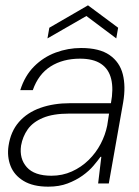

<svg xmlns="http://www.w3.org/2000/svg" viewBox="-20 -688 520 720"><path d="M161 12Q104 12 68.5 -9.5Q33 -31 19.5 -66Q6 -101 12 -141Q20 -195 51 -230.5Q82 -266 131.5 -283.5Q181 -301 243 -301H396Q406 -354 397 -391.5Q388 -429 359 -448.5Q330 -468 280 -468Q216 -468 170 -439Q124 -410 103 -350H56Q73 -404 108 -439Q143 -474 189 -491Q235 -508 284 -508Q353 -508 391 -481.5Q429 -455 440.5 -409.5Q452 -364 442 -305L388 0H348L360 -100H357Q347 -86 330.5 -66.5Q314 -47 289.5 -29.5Q265 -12 233.5 0Q202 12 161 12ZM173 -29Q214 -29 249.5 -45Q285 -61 312.5 -88Q340 -115 357.5 -148.5Q375 -182 382 -217L389 -262H239Q179 -262 141 -246Q103 -230 84 -203Q65 -176 59 -142Q52 -93 80.5 -61Q109 -29 173 -29ZM158 -544 165 -584 310 -668 423 -584 416 -544 304 -628Z"/></svg>

Font: DM Sans 36pt ExtraLight
Style: Italic
Weight: 250
Italic angle: -10°
Designer: Colophon Foundry, Jonny Pinhorn
Foundry: Colophon Foundry
Version: Version 4.004;gftools[0.9.30]